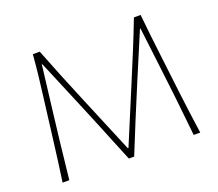

<svg xmlns="http://www.w3.org/2000/svg" viewBox="-119 -880 1188 1046"><g transform="rotate(-20 475.0 -356.5)"><path d="M76 0Q84.5 -59.5 92.2 -116.5Q100 -173.5 108 -240.5L137 -473Q145.5 -539 151.8 -594.8Q158 -650.5 163 -713H203Q237 -625.5 270.8 -542.8Q304.5 -460 339 -378L474 -55H478L613 -378Q647.5 -460.5 681.5 -543Q715.5 -625.5 749 -713H788Q794 -651.5 800.2 -595.5Q806.5 -539.5 814.5 -473.5L842.5 -238Q850.5 -173.5 857.8 -117.2Q865 -61 874 0H836Q825 -110.5 813.8 -210.2Q802.5 -310 792 -396L762 -644H759L646 -376.5Q605 -279.5 565 -181.8Q525 -84 491 0H460Q438.5 -52 412.8 -115.2Q387 -178.5 359.8 -245.2Q332.5 -312 306 -374.5L193 -644H190L160 -396Q149.5 -310 138 -210.2Q126.5 -110.5 115 0Z"/></g></svg>

Font: Commissioner Flair Thin
Style: Regular
Weight: 100
Designer: Kostas Bartsokas
Foundry: Kostas Bartsokas
Version: Version 1.000; ttfautohint (v1.8.3)